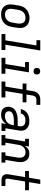

<svg xmlns="http://www.w3.org/2000/svg" viewBox="1408 -2184 783 3640"><g transform="rotate(90 1800.0 -363.5)"><path d="M253 8Q222 8 192.5 2Q163 -4 138 -19Q113 -34 96 -57.5Q79 -81 71 -109Q63 -137 63 -168Q63 -199 68 -230L85 -330Q89 -357 98.5 -383.5Q108 -410 124.5 -434Q141 -458 164 -477Q187 -496 213 -507.5Q239 -519 266 -525Q293 -531 321 -531Q352 -531 381 -523.5Q410 -516 435 -501Q460 -486 477 -462.5Q494 -439 502.5 -411Q511 -383 510.5 -352Q510 -321 505 -290L489 -190Q484 -163 474.5 -136.5Q465 -110 449 -86Q433 -62 410 -43Q387 -24 361 -12.5Q335 -1 307.5 3.5Q280 8 253 8ZM254 -66Q273 -66 291 -69Q309 -72 326 -80.5Q343 -89 357.5 -102.5Q372 -116 382 -132.5Q392 -149 398 -166.5Q404 -184 407 -202L424 -302Q427 -321 427.5 -340Q428 -359 424 -377Q420 -395 411 -410.5Q402 -426 387.5 -436Q373 -446 354.5 -450.5Q336 -455 317 -455Q299 -455 281 -451Q263 -447 246 -438.5Q229 -430 215 -416.5Q201 -403 191 -387Q181 -371 175 -353.5Q169 -336 167 -318L150 -218Q147 -199 146.5 -180Q146 -161 149.5 -143.5Q153 -126 162 -110.5Q171 -95 185 -84.5Q199 -74 217 -70Q235 -66 254 -66Z M625 0V-74H744L841 -662H741V-735H937L827 -74H927V0Z M1075 0V-74H1194L1255 -447H1156V-520H1351L1277 -74H1377V0ZM1330 -608Q1315 -608 1301 -613Q1287 -618 1278.5 -629.5Q1270 -641 1268 -655.5Q1266 -670 1268 -685Q1270 -695 1275.5 -705Q1281 -715 1290 -721.5Q1299 -728 1309 -730.5Q1319 -733 1330 -733Q1345 -733 1358.5 -727.5Q1372 -722 1380.5 -710.5Q1389 -699 1391 -684.5Q1393 -670 1391 -655Q1389 -645 1384 -635Q1379 -625 1370 -618.5Q1361 -612 1350.5 -610Q1340 -608 1330 -608Z M1525 0V-73H1621L1675 -400H1563V-473H1687L1708 -601Q1711 -619 1717 -637Q1723 -655 1734 -671Q1745 -687 1760 -700Q1775 -713 1792.5 -721Q1810 -729 1828 -732Q1846 -735 1865 -735H1968V-662H1865Q1851 -662 1837 -656.5Q1823 -651 1813 -640.5Q1803 -630 1797.5 -616.5Q1792 -603 1790 -589L1771 -473H1919V-400H1759L1705 -74H1827V0Z M2158 8Q2135 8 2113 4.5Q2091 1 2071.5 -8.5Q2052 -18 2037 -33.5Q2022 -49 2014 -69Q2006 -89 2004 -111.5Q2002 -134 2006 -156Q2010 -183 2023.5 -208Q2037 -233 2059 -251Q2081 -269 2107 -279.5Q2133 -290 2159.5 -296.5Q2186 -303 2212.5 -305Q2239 -307 2265 -307H2366L2372 -339Q2376 -363 2371.5 -386.5Q2367 -410 2352 -426Q2337 -442 2314 -448Q2291 -454 2267 -454Q2246 -454 2224 -450.5Q2202 -447 2182.5 -435.5Q2163 -424 2148.5 -406Q2134 -388 2130 -366H2047Q2052 -390 2062.5 -412.5Q2073 -435 2089.5 -454.5Q2106 -474 2127.5 -489Q2149 -504 2172 -512.5Q2195 -521 2219.5 -524.5Q2244 -528 2267 -528Q2295 -528 2322.5 -524Q2350 -520 2374 -508.5Q2398 -497 2417 -478.5Q2436 -460 2446 -435.5Q2456 -411 2457 -383Q2458 -355 2453 -327L2411 -74H2462V0H2316L2331 -94Q2318 -71 2299 -51Q2280 -31 2257 -17.5Q2234 -4 2208.5 2Q2183 8 2158 8ZM2180 -65Q2209 -65 2239 -74Q2269 -83 2293.5 -103.5Q2318 -124 2331.5 -152Q2345 -180 2350 -210L2354 -234H2265Q2252 -234 2239.5 -233.5Q2227 -233 2214.5 -231.5Q2202 -230 2189.5 -227.5Q2177 -225 2164 -221.5Q2151 -218 2139 -212.5Q2127 -207 2116 -199Q2105 -191 2098.5 -179Q2092 -167 2090 -154Q2087 -135 2092 -116.5Q2097 -98 2110.5 -86Q2124 -74 2142.5 -69.5Q2161 -65 2180 -65Z M2540 0V-74H2600L2662 -447H2611V-520H2758L2745 -441Q2757 -461 2773 -478Q2789 -495 2808.5 -507Q2828 -519 2850 -523.5Q2872 -528 2894 -528Q2922 -528 2949 -520.5Q2976 -513 2997 -496Q3018 -479 3031 -455Q3044 -431 3049 -404Q3054 -377 3053 -348Q3052 -319 3047 -290L3011 -74H3062V0H2867V-74H2928L2966 -302Q2969 -321 2969.5 -339Q2970 -357 2967 -374.5Q2964 -392 2956 -407.5Q2948 -423 2935 -434Q2922 -445 2904.5 -450Q2887 -455 2869 -455Q2852 -455 2835 -451.5Q2818 -448 2802 -440Q2786 -432 2772.5 -419.5Q2759 -407 2749.5 -392Q2740 -377 2734.5 -360.5Q2729 -344 2726 -327L2684 -74H2735V0Z M3397 0Q3379 0 3361.5 -3Q3344 -6 3329 -14Q3314 -22 3303.5 -35Q3293 -48 3287.5 -64Q3282 -80 3282 -98Q3282 -116 3285 -134L3337 -447H3221V-520H3349L3385 -735H3468L3433 -520H3586V-447H3420L3367 -122Q3365 -113 3365.5 -104.5Q3366 -96 3369.5 -88.5Q3373 -81 3380.5 -77.5Q3388 -74 3397 -74H3506V0Z"/></g></svg>

Font: Iosevka Etoile Oblique
Style: Regular
Weight: 400
Italic angle: -9°
Designer: Belleve Invis
Foundry: Belleve Invis
Version: Version 15.5.2; ttfautohint (v1.8.4)